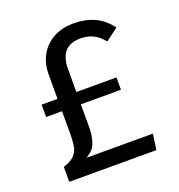

<svg xmlns="http://www.w3.org/2000/svg" viewBox="-130 -828 875 937"><g transform="rotate(-20 307.5 -359.5)"><path d="M356.4 -719.5Q414.4 -719.5 462.1 -697.9Q509.7 -676.4 544.6 -628.7L479.5 -580Q454.4 -611.3 425.9 -625.1Q397.4 -639 361 -639Q253.3 -639 253.3 -519.5V-400H461.5V-335.9H253.3V-216.4Q253.3 -174.9 241.5 -139.2Q229.7 -103.6 189.7 -81.5H534.9L523.1 0H70.8V-77.4Q111.3 -90.3 129 -109.7Q146.7 -129.2 151 -155.1Q155.4 -181 155.4 -213.8V-335.9H72.8V-400H155.4V-526.7Q155.4 -582.1 179.2 -625.6Q203.1 -669.2 247.9 -694.4Q292.8 -719.5 356.4 -719.5Z"/></g></svg>

Font: Fira Code Retina
Style: Regular
Weight: 450
Monospace: yes
Designer: Carrois Corporate, Edenspiekermann AG, Nikita Prokopov
Foundry: Carrois Corporate, Edenspiekermann AG, Nikita Prokopov
Version: Version 6.002